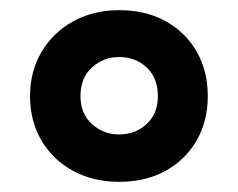

<svg xmlns="http://www.w3.org/2000/svg" viewBox="-20 -744 468 377"><path d="M214 -387Q163 -387 123.5 -408.5Q84 -430 61.5 -468Q39 -506 39 -555Q39 -604 61.5 -642Q84 -680 123.5 -702Q163 -724 214 -724Q266 -724 305 -702.5Q344 -681 366 -643Q388 -605 388 -555Q388 -506 366 -468Q344 -430 305 -408.5Q266 -387 214 -387ZM214 -480Q246 -480 268 -500.5Q290 -521 290 -555Q290 -591 268 -611.5Q246 -632 214 -632Q183 -632 160.5 -611.5Q138 -591 138 -555Q138 -521 160.5 -500.5Q183 -480 214 -480Z"/></svg>

Font: Noto Sans Lisu
Style: Regular
Weight: 400
Designer: Monotype Design Team. David Williams.
Foundry: Monotype Imaging Inc.
Version: Version 2.102